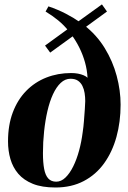

<svg xmlns="http://www.w3.org/2000/svg" viewBox="-20 -840 582 874"><path d="M232.5 13.5Q171 13.5 129.5 -3.2Q88 -20 63.2 -49Q38.5 -78 27.5 -115.8Q16.5 -153.5 16.5 -196.5Q16.5 -270.5 38.2 -328.2Q60 -386 99 -426Q138 -466 190.5 -486.8Q243 -507.5 303.5 -507.5Q321 -507.5 335.2 -504.8Q349.5 -502 360.8 -497.2Q372 -492.5 378.5 -486Q376.5 -522 367 -556Q357.5 -590 341.8 -622Q326 -654 305 -682.5L323 -683.5L208.5 -600.5L185 -632.5L298.5 -715L294 -697Q271.5 -725.5 244.5 -747.5Q217.5 -769.5 187.5 -787.5L200.5 -811Q243.5 -796.5 280 -777.5Q316.5 -758.5 347 -737L327.5 -736L444 -820L467 -787.5L364 -712.5L363.5 -725Q420 -681 456.8 -621Q493.5 -561 511.2 -494.5Q529 -428 529 -363.5Q529 -285.5 510.2 -217.2Q491.5 -149 454.2 -97Q417 -45 361.2 -15.8Q305.5 13.5 232.5 13.5ZM236 -13Q258.5 -13 278 -31.8Q297.5 -50.5 313.2 -82.2Q329 -114 340 -154.5Q351 -195 356.5 -239Q360 -261 362.2 -289.8Q364.5 -318.5 366.2 -343.8Q368 -369 368 -380Q368 -398.5 365.2 -416.2Q362.5 -434 355.2 -448.8Q348 -463.5 335 -472.5Q322 -481.5 301 -481.5Q276.5 -481.5 256.5 -462.8Q236.5 -444 221.2 -411Q206 -378 196 -334.8Q186 -291.5 180.8 -242.5Q175.5 -193.5 175.5 -143Q175.5 -100 181 -71Q186.5 -42 199.8 -27.5Q213 -13 236 -13Z"/></svg>

Font: Merriweather 144pt ExtraBold
Style: Italic
Weight: 800
Italic angle: -7.8°
Version: Version 2.101